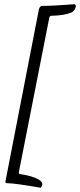

<svg xmlns="http://www.w3.org/2000/svg" viewBox="-20 -759 376 902"><path d="M163.1 -716.8Q168 -731.4 178.7 -731.4Q230.5 -731.4 332 -739.3Q335.9 -735.4 335.9 -730.5Q335.9 -720.7 328.6 -711.4Q321.3 -702.1 315.4 -700.2Q284.2 -686.5 218.8 -684.6Q214.8 -684.6 211.9 -677.7L68.4 50.8Q68.4 57.6 73.2 58.6Q133.8 67.4 164.1 85.9Q178.7 94.7 178.7 106.4Q178.7 115.2 170.9 123Q48.8 101.6 12.7 101.6Q3.9 101.6 5.9 91.8Z"/></svg>

Font: Crimson
Style: SemiboldItalic
Weight: 600
Italic angle: -11°
Version: Version 0.8 ; ttfautohint (v1.00) -l 8 -r 50 -G 200 -x 14 -D